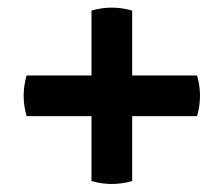

<svg xmlns="http://www.w3.org/2000/svg" viewBox="-20 -594 572 491"><path d="M484 -401Q499 -349 484 -297H318V-131Q266 -116 214 -131V-297H48Q33 -349 48 -401H214V-567Q266 -582 318 -567V-401Z"/></svg>

Font: Langar
Style: Regular
Weight: 400
Designer: Alessia Mazzarella
Foundry: Typeland
Version: Version 1.001; ttfautohint (v1.8.3)